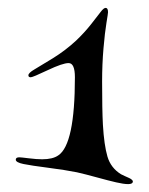

<svg xmlns="http://www.w3.org/2000/svg" viewBox="-20 -897 377 487"><path d="M248 -877Q254 -877 254 -866Q254 -863 250 -839Q246 -815 242.5 -774.5Q239 -734 239 -690Q239 -618 241 -581Q244 -529 252.5 -500Q261 -471 287 -455Q291 -453 297.5 -450Q304 -447 307.5 -445.5Q311 -444 314 -441.5Q317 -439 317 -437Q317 -430 305 -430Q294 -430 274.5 -434.5Q255 -439 226 -447Q197 -455 175 -460Q145 -466 102 -471.5Q59 -477 39.5 -481Q20 -485 20 -492Q20 -498 29 -498Q33 -498 53 -495.5Q73 -493 87 -493Q114 -493 128 -503Q170 -531 170 -701Q170 -737 154 -737Q139 -737 101 -719Q63 -701 58 -701Q52 -701 52 -706Q52 -712 67.5 -721Q83 -730 114.5 -749.5Q146 -769 173 -794Q194 -814 211 -835.5Q228 -857 235.5 -867Q243 -877 248 -877Z"/></svg>

Font: Henny Penny
Style: Regular
Weight: 400
Designer: Olga Umpeleva
Foundry: Brownfox
Version: Version 1.001